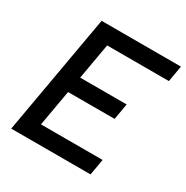

<svg xmlns="http://www.w3.org/2000/svg" viewBox="-160 -827 932 961"><g transform="rotate(30 306.5 -346.5)"><path d="M32.7 0 154.8 -693.4H256.8L134.8 0ZM32.7 0 49.3 -92.8H507.3L491.2 0ZM85.9 -300.8 102.1 -393.6H472.7L456.5 -300.8ZM138.7 -600.6 154.8 -693.4H613.3L597.2 -600.6Z"/></g></svg>

Font: Cascadia Code PL
Style: Italic
Weight: 400
Italic angle: -10°
Monospace: yes
Designer: Aaron Bell
Foundry: Saja Typeworks
Version: Version 2404.023